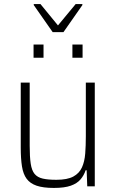

<svg xmlns="http://www.w3.org/2000/svg" viewBox="-20 -916 570 944"><path d="M245 8Q192 8 160 -3Q128 -14 111 -37Q94 -60 88 -98Q82 -136 82 -190V-510H126V-199Q126 -145 131 -111.5Q136 -78 150 -61Q164 -44 190 -38Q216 -32 257 -32Q311 -32 340.5 -48Q370 -64 383 -93Q396 -122 399 -161Q402 -200 402 -246V-510H446V0H409L406 -79H401Q393 -54 376 -34Q359 -14 328 -3Q297 8 245 8ZM145 -632V-697H194V-632ZM336 -632V-697H386V-632ZM239 -758 146 -891V-896H179L265 -791L352 -896H385V-891L292 -758Z"/></svg>

Font: Saira SemiCondensed ExtraLight
Style: Regular
Weight: 250
Width: 4
Designer: Hector Gatti with collaboration of the Omnibus-Type team
Foundry: Omnibus-Type
Version: Version 1.101